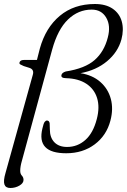

<svg xmlns="http://www.w3.org/2000/svg" viewBox="-24 -754 634 959"><path d="M3.5 110 139.5 -379Q148.5 -407.5 121.5 -415.5L94.5 -424Q84 -428.5 77.8 -432Q71.5 -435.5 73.5 -442Q77 -454.5 95 -454.5H160.5L175 -511.5Q204 -616 274.8 -675Q345.5 -734 450 -734Q504.5 -734 538.8 -710.5Q573 -687 584.2 -646.8Q595.5 -606.5 582.5 -557Q565 -493.5 510.8 -448.2Q456.5 -403 378 -388.5Q438 -379 477 -344.8Q516 -310.5 529.5 -260.2Q543 -210 527.5 -151.5Q508 -77 448.8 -32.8Q389.5 11.5 306.5 11.5Q157 11.5 188 -113Q193.5 -138 199 -145Q204.5 -152 210.5 -152Q222 -152 224 -138L225 -108Q225 -66.5 247.8 -43.2Q270.5 -20 311 -20Q363 -20 402.2 -54.8Q441.5 -89.5 459.5 -159.5Q475 -218.5 461 -264Q447 -309.5 407 -335.8Q367 -362 305.5 -363.5Q279 -364 283 -379.5Q285.5 -391 304.5 -397Q400.5 -412 448.5 -454Q496.5 -496 514.5 -567Q530 -625.5 506.5 -665.8Q483 -706 434 -706Q367 -706 315.8 -656.8Q264.5 -607.5 236.5 -506L85 50.5Q77 78 77 99Q77 114.5 85.2 123.2Q93.5 132 93.5 144.5Q93.5 161 73 173Q52.5 185 27.5 185Q4 185 -2 167Q-8 149 3.5 110Z"/></svg>

Font: Fraunces 9pt S000 Light
Style: Italic
Weight: 300
Italic angle: -16°
Version: Version 1.000; ttfautohint (v1.8.3)